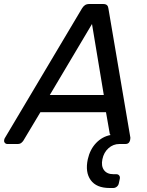

<svg xmlns="http://www.w3.org/2000/svg" viewBox="-46 -720 736 960"><path d="M-25 -20Q-25 -25 -21 -31L364 -678Q370 -688 378.5 -694Q387 -700 401 -700H469Q483 -700 489 -694Q495 -688 496 -678L606 -31Q606 -19 600.5 -9.5Q595 0 581 0H551Q520 0 496.5 21Q473 42 466 76Q459 110 474 130.5Q489 151 521 151H535Q545 151 550 157.5Q555 164 553 174L548 197Q546 207 538 213.5Q530 220 520 220H502Q436 220 407.5 180.5Q379 141 393 76Q404 27 434.5 -5Q465 -37 507 -45Q502 -49 502 -56L484 -159H156L71 -17Q68 -12 61 -6Q54 0 42 0H-9Q-17 0 -22 -6Q-27 -12 -25 -20ZM203 -245H473L414 -600Z"/></svg>

Font: SVN-Rubik
Style: Italic
Weight: 400
Italic angle: -12°
Designer: Hubert and Fischer
Foundry: Hubert & Fischer
Version: Version 2.101; ttfautohint (v1.8.3)